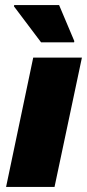

<svg xmlns="http://www.w3.org/2000/svg" viewBox="-20 -737 343 757"><path d="M4 0 111 -510H303L195 0ZM142 -570 35 -712 36 -717H213L273 -575L272 -570Z"/></svg>

Font: Saira ExtraBold
Style: Italic
Weight: 800
Italic angle: -12°
Designer: Hector Gatti with collaboration of the Omnibus-Type team
Foundry: Omnibus-Type
Version: Version 1.100; ttfautohint (v1.8.3)